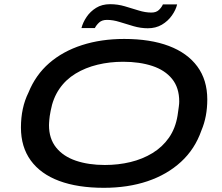

<svg xmlns="http://www.w3.org/2000/svg" viewBox="-20 -885 1061 917"><path d="M476 12Q351 12 262.5 -21Q174 -54 127 -118.5Q80 -183 80 -276Q80 -323 89 -365Q98 -407 116 -443Q150 -527 215 -583.5Q280 -640 371.5 -669.5Q463 -699 573 -699Q698 -699 786.5 -665.5Q875 -632 922.5 -567.5Q970 -503 970 -410Q970 -369 963 -332Q956 -295 942 -262Q911 -173 844.5 -112Q778 -51 684.5 -19.5Q591 12 476 12ZM481 -97Q545 -97 603 -111Q661 -125 708.5 -154Q756 -183 787 -227.5Q818 -272 828 -333Q830 -347 831.5 -357.5Q833 -368 834 -375.5Q835 -383 835.5 -389Q836 -395 836 -400Q836 -466 802 -508Q768 -550 707.5 -570Q647 -590 568 -590Q504 -590 446 -576Q388 -562 341 -533.5Q294 -505 263.5 -460.5Q233 -416 222 -356Q219 -341 217.5 -330.5Q216 -320 215.5 -312.5Q215 -305 214.5 -299Q214 -293 214 -287Q214 -223 248 -180.5Q282 -138 342.5 -117.5Q403 -97 481 -97ZM369 -751Q376 -778 393.5 -804Q411 -830 439 -847.5Q467 -865 506 -865Q542 -865 576 -855Q610 -845 642 -835Q674 -825 703 -825Q726 -825 739 -837.5Q752 -850 758 -864H826Q820 -838 801 -811Q782 -784 753 -767Q724 -750 686 -750Q652 -750 617.5 -760Q583 -770 551.5 -780Q520 -790 491 -790Q467 -790 453.5 -777.5Q440 -765 433 -751Z"/></svg>

Font: Archivo Expanded Medium
Style: Italic
Weight: 500
Width: 7
Italic angle: -10°
Designer: Hector Gatti
Foundry: Omnibus-Type
Version: Version 2.001